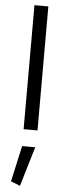

<svg xmlns="http://www.w3.org/2000/svg" viewBox="-66 -737 380 1089"><g transform="rotate(5 124.0 -192.0)"><path d="M39.1 300.8 91.8 321.8 159.2 96.2H84.5ZM163.6 -706.1H84.5V0H163.6Z"/></g></svg>

Font: Estedad Regular
Style: Regular
Weight: 400
Designer: Amin Abedi
Version: Version 7.3